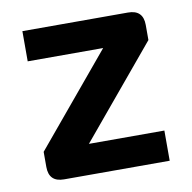

<svg xmlns="http://www.w3.org/2000/svg" viewBox="-62 -550 612 612"><g transform="rotate(-10 244.0 -244.0)"><path d="M48.8 -488.3H390.6Q439.5 -488.3 439.5 -439.5V-390.6L195.3 -97.7H439.5V0H97.7Q48.8 0 48.8 -48.8V-97.7L293 -390.6H48.8Z"/></g></svg>

Font: BabelStone Runic Staveless Rule
Style: Regular
Weight: 400
Designer: Andrew West
Foundry: BabelStone
Version: Version 3.002 March 14, 2022